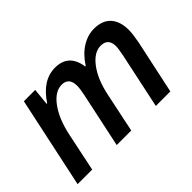

<svg xmlns="http://www.w3.org/2000/svg" viewBox="-93 -812 1073 1073"><g transform="rotate(-45 444.0 -275.0)"><path d="M394 -549.8Q501.5 -549.8 518.1 -435.1H522Q558.6 -491.7 605.2 -520.8Q651.9 -549.8 702.1 -549.8Q767.1 -549.8 801 -512.5Q835 -475.1 835 -407.2Q835 -376 824.2 -318.8L755.9 0H641.1L710.9 -328.1Q720.2 -374.5 720.2 -393.1Q720.2 -456.1 661.1 -456.1Q608.4 -456.1 562.7 -395.5Q517.1 -335 496.1 -234.9L446.8 0H332L401.9 -328.1Q410.2 -368.2 410.2 -390.1Q410.2 -456.1 353 -456.1Q299.3 -456.1 253.7 -394Q208 -332 186 -229L138.2 0H22.9L138.2 -540H228L217.8 -439.9H222.2Q294.4 -549.8 394 -549.8Z"/></g></svg>

Font: Open Sans Semibold
Style: Italic
Weight: 600
Italic angle: -12°
Foundry: Ascender Corporation
Version: Version 1.10